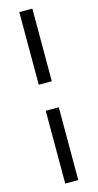

<svg xmlns="http://www.w3.org/2000/svg" viewBox="-142 -779 519 1019"><g transform="rotate(-15 117.0 -269.0)"><path d="M81.1 202V-198H152.8V202ZM81.1 -341V-740H152.8V-341Z"/></g></svg>

Font: Lexend Medium
Style: Regular
Weight: 500
Designer: Bonnie Shaver-Troup, Thomas Jockin
Foundry: Lexend
Version: Version 1.005